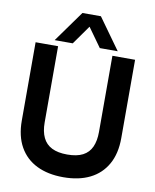

<svg xmlns="http://www.w3.org/2000/svg" viewBox="-95 -951 835 1034"><g transform="rotate(10 322.0 -434.5)"><path d="M322 10Q238 10 177 -20Q116 -50 83 -108.5Q50 -167 50 -252V-680H173V-263Q173 -214 189 -180.5Q205 -147 238 -130.5Q271 -114 322 -114Q375 -114 407.5 -131Q440 -148 455 -181.5Q470 -215 470 -263V-680H594V-252Q594 -167 561 -108.5Q528 -50 467.5 -20Q407 10 322 10ZM149 -709 271 -879H372L494 -709H396L305 -836H338L248 -709Z"/></g></svg>

Font: Teachers SemiBold
Style: Regular
Weight: 600
Version: Version 1.001